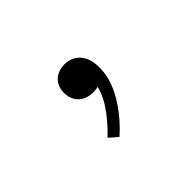

<svg xmlns="http://www.w3.org/2000/svg" viewBox="-61 -337 741 741"><g transform="rotate(-45 310.0 34.0)"><path d="M231 -62.5Q231 -86.5 241.5 -104Q252 -121.5 270 -130.5Q288 -139.5 310 -139.5Q334.5 -139.5 354.2 -128.2Q374 -117 385.8 -93.8Q397.5 -70.5 397.5 -35.5Q397.5 28.5 359.2 92.8Q321 157 262.5 209L227.5 179Q277.5 130.5 306.2 86.8Q335 43 342.5 -2.5L351.5 8.5Q333.5 16 313 16Q288.5 16 270 6.5Q251.5 -3 241.2 -21Q231 -39 231 -62.5Z"/></g></svg>

Font: Monaspace Argon Var
Style: Regular
Weight: 400
Designer: Riley Cran and the Lettermatic Team
Version: Version 1.000 (Monaspace Argon Var)